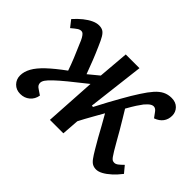

<svg xmlns="http://www.w3.org/2000/svg" viewBox="-104 -750 990 990"><g transform="rotate(45 391.0 -255.0)"><path d="M411 -205 420 -204Q440 -243 457.5 -275Q475 -307 490 -333.5Q505 -360 518 -382Q531 -404 543 -422Q566 -458 586 -480.5Q606 -503 627 -513.5Q648 -524 674 -524Q705 -524 723 -505.5Q741 -487 741 -461Q741 -434 726.5 -414.5Q712 -395 684 -385L665 -411Q656 -424 645.5 -427Q635 -430 623 -423Q611 -416 595 -397Q585 -384 573 -365.5Q561 -347 543 -315Q556 -294 571.5 -268Q587 -242 602.5 -216Q618 -190 631 -166Q647 -138 657.5 -120.5Q668 -103 675 -93.5Q682 -84 687.5 -81Q693 -78 701 -78Q711 -78 721.5 -86Q732 -94 747 -109L777 -73Q757 -47 735.5 -27.5Q714 -8 694.5 2.5Q675 13 659 13Q644 13 632.5 7Q621 1 609.5 -14.5Q598 -30 581 -59Q567 -82 551 -110.5Q535 -139 518.5 -169.5Q502 -200 487 -225Q471 -197 457.5 -173Q444 -149 433.5 -130Q423 -111 415 -95L408 0H310L327 -279Q271 -235 234.5 -205Q198 -175 177 -155Q156 -135 147.5 -122.5Q139 -110 139 -99Q139 -91 143 -84Q147 -77 157 -71L185 -52Q180 -22 158.5 -4Q137 14 107 14Q77 14 58 -5.5Q39 -25 39 -53Q39 -81 55 -110Q71 -139 106 -172Q141 -205 197 -246Q186 -278 172 -312.5Q158 -347 142 -383Q134 -404 127 -416Q120 -428 114 -433.5Q108 -439 101 -439Q90 -439 79.5 -432Q69 -425 49 -408L20 -445Q42 -470 64 -487.5Q86 -505 106.5 -514.5Q127 -524 145 -524Q162 -524 173.5 -517.5Q185 -511 195.5 -493.5Q206 -476 219 -445Q235 -409 248.5 -375Q262 -341 277 -300L334 -347L348 -515H448Z"/></g></svg>

Font: Literata 18pt Medium
Style: Italic
Weight: 500
Italic angle: -2°
Designer: Latin by Veronika Burian and Jose Scaglione. Greek by Irene Vlachou. Cyrillic by Vera Evstafieva
Foundry: TypeTogether
Version: Version 3.103;gftools[0.9.29]